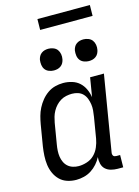

<svg xmlns="http://www.w3.org/2000/svg" viewBox="-134 -980 769 1061"><g transform="rotate(-15 250.0 -449.0)"><path d="M168 8Q141 8 116.5 0Q92 -8 74.5 -25Q57 -42 46.5 -65Q36 -88 32.5 -113.5Q29 -139 30.5 -166Q32 -193 36 -219L56 -339Q60 -362 66 -384.5Q72 -407 83 -428.5Q94 -450 109.5 -469Q125 -488 145 -502Q165 -516 188 -522Q211 -528 234 -528Q260 -528 284.5 -520.5Q309 -513 326.5 -497Q344 -481 354.5 -458.5Q365 -436 369 -411L387 -520H466L394 -87Q393 -82 394 -77Q395 -72 397.5 -68.5Q400 -65 405 -63.5Q410 -62 415 -62H436L435 8H403Q384 8 365.5 3Q347 -2 334 -14Q321 -26 316.5 -45Q312 -64 314 -83Q304 -63 288.5 -45.5Q273 -28 253.5 -15.5Q234 -3 211.5 2.5Q189 8 168 8ZM200 -62Q223 -62 247.5 -70Q272 -78 289.5 -95.5Q307 -113 317 -136.5Q327 -160 331 -183L351 -303Q354 -321 355.5 -339Q357 -357 354.5 -374Q352 -391 346 -407Q340 -423 328.5 -435Q317 -447 300.5 -452.5Q284 -458 266 -458Q250 -458 233 -454.5Q216 -451 201 -442Q186 -433 174 -420Q162 -407 153.5 -391.5Q145 -376 140.5 -360Q136 -344 133 -328L113 -208Q110 -191 109 -173.5Q108 -156 110.5 -139.5Q113 -123 120 -108Q127 -93 139 -82.5Q151 -72 167 -67Q183 -62 200 -62ZM404 -608Q390 -608 376 -613.5Q362 -619 354 -630Q346 -641 344 -655.5Q342 -670 344 -685Q346 -695 351 -704.5Q356 -714 365 -720.5Q374 -727 384 -729.5Q394 -732 405 -732Q419 -732 433 -726.5Q447 -721 455 -710Q463 -699 465.5 -684.5Q468 -670 465 -655Q463 -645 458 -635.5Q453 -626 444 -619.5Q435 -613 425 -610.5Q415 -608 404 -608ZM204 -608Q190 -608 176 -613.5Q162 -619 154 -630Q146 -641 144 -655.5Q142 -670 144 -685Q146 -695 151 -704.5Q156 -714 165 -720.5Q174 -727 184 -729.5Q194 -732 205 -732Q219 -732 233 -726.5Q247 -721 255 -710Q263 -699 265.5 -684.5Q268 -670 265 -655Q263 -645 258 -635.5Q253 -626 244 -619.5Q235 -613 225 -610.5Q215 -608 204 -608ZM188 -844 189 -906H489L488 -844Z"/></g></svg>

Font: Iosevka Fixed
Style: Italic
Weight: 400
Italic angle: -9°
Monospace: yes
Designer: Belleve Invis
Foundry: Belleve Invis
Version: Version 33.2.4